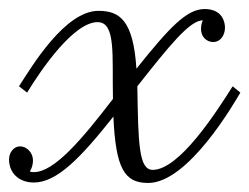

<svg xmlns="http://www.w3.org/2000/svg" viewBox="-42 -373 552 425"><path d="M208 -154C139 -64 78 8 33 8C30 8 26 8 24 6C29 0 31 -11 31 -18C31 -35 17 -49 3 -49C-13 -49 -22 -34 -22 -20C-22 9 -1 31 33 31C84 31 137 -24 209 -115C214 1 234 32 286 32C375 32 477 -146 490 -168L473 -182C437 -125 355 3 296 3C265 3 264 -56 262 -182C333 -272 378 -328 407 -328C403 -320 403 -312 403 -308C403 -293 414 -280 430 -280C446 -280 456 -295 456 -312C456 -323 451 -353 411 -353C371 -353 333 -312 260 -221C253 -328 223 -349 176 -349C102 -349 29 -227 0 -182L18 -168C49 -219 121 -324 174 -324C215 -324 206 -250 208 -156Z"/></svg>

Font: Parisienne
Style: Regular
Weight: 400
Designer: Astigmatic (AOETI)
Foundry: Astigmatic (AOETI)
Version: Version 1.000